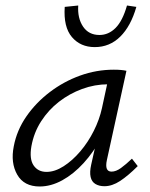

<svg xmlns="http://www.w3.org/2000/svg" viewBox="-20 -671 545 697"><path d="M124 6Q67 6 42.5 -37Q18 -80 30 -140Q41 -198 75.5 -248Q110 -298 160.5 -336.5Q211 -375 270.5 -396.5Q330 -418 393 -418Q408 -418 419 -417Q430 -416 439 -414L368 -90Q359 -48 385 -48Q401 -48 419 -61Q437 -74 459 -95L480 -68Q445 -33 416 -14Q387 5 359 5Q340 5 326.5 -3Q313 -11 309 -28.5Q305 -46 311 -73L349 -243L386 -277Q374 -221 347 -170Q320 -119 283.5 -79Q247 -39 206 -16.5Q165 6 124 6ZM149 -47Q179 -47 211 -67.5Q243 -88 271.5 -121.5Q300 -155 320.5 -196Q341 -237 350 -278L374 -389L407 -362Q400 -364 391 -364.5Q382 -365 373 -365Q324 -365 278 -348Q232 -331 194 -301.5Q156 -272 129.5 -231Q103 -190 94 -140Q86 -94 102 -70.5Q118 -47 149 -47ZM324 -500Q272 -500 241 -536.5Q210 -573 215 -646L264 -651Q261 -605 281.5 -574.5Q302 -544 341 -544Q374 -544 399.5 -569.5Q425 -595 441 -651L475 -646Q455 -576 416.5 -538Q378 -500 324 -500Z"/></svg>

Font: Ysabeau Infant
Style: Italic
Weight: 400
Italic angle: -12°
Designer: Christian Thalmann (Catharsis Fonts)
Version: Version 2.001;gftools[0.9.30]; featfreeze: ss01,ss02,lnum